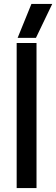

<svg xmlns="http://www.w3.org/2000/svg" viewBox="-20 -958 286 978"><path d="M69.8 -765.1 140.1 -938H246.1L163.1 -765.1ZM64.9 0V-738.8H166V0Z"/></svg>

Font: Prompt
Style: Regular
Weight: 400
Designer: Katatrad Team
Foundry: CadsonDemak
Version: Version 1.000;PS 001.000;hotconv 1.0.88;makeotf.lib2.5.64775